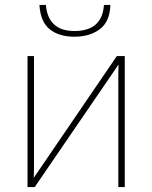

<svg xmlns="http://www.w3.org/2000/svg" viewBox="-20 -754 614 774"><path d="M117 -528H91V0H120L458 -494Q457 -472 457 -459.5Q457 -447 457 -426V0H483V-528H451L116 -37Q117 -60 117 -74.5Q117 -89 117 -114ZM425 -734H399Q392 -629 280 -629Q174 -629 165 -734H139Q143 -666 180.5 -636Q218 -606 280 -606Q342 -606 382.5 -636.5Q423 -667 425 -734Z"/></svg>

Font: Noto Sans UI Thin
Style: Regular
Weight: 250
Designer: Monotype Design Team
Foundry: Monotype Imaging Inc.
Version: Version 1.901